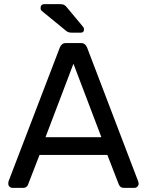

<svg xmlns="http://www.w3.org/2000/svg" viewBox="-20 -908 710 928"><path d="M40 0Q32 0 26 -6Q20 -12 20 -20Q20 -25 21 -31L269 -678Q273 -688 280 -694Q287 -700 301 -700H369Q383 -700 390 -694Q397 -688 401 -678L648 -31Q650 -25 650 -20Q650 -12 644 -6Q638 0 630 0H579Q567 0 561.5 -6Q556 -12 554 -17L499 -159H171L116 -17Q115 -12 109 -6Q103 0 91 0ZM200 -245H470L335 -600ZM330 -750Q319 -750 312 -752Q305 -754 297 -761L181 -856Q176 -861 176 -868Q176 -888 195 -888H269Q283 -888 290.5 -884Q298 -880 306 -869L381 -779Q386 -774 386 -766Q386 -750 370 -750Z"/></svg>

Font: DVN-Rubik
Style: Regular
Weight: 400
Designer: Hubert and Fischer
Foundry: Hubert & Fischer
Version: Version 2.102